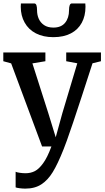

<svg xmlns="http://www.w3.org/2000/svg" viewBox="-21 -865 618 1134"><path d="M71.3 149.4Q77.1 152.8 95.2 155.5Q113.3 158.2 129.4 158.2Q160.6 158.2 185.1 145.5Q209.5 132.8 233.4 99.6Q258.3 66.4 282.7 0H227.5L44.9 -490.7L-1.5 -503.4V-555.2H247.1V-503.4L170.4 -490.7L264.6 -195.8L308.1 -54.2L347.2 -196.3L435.5 -491.2L370.1 -503.4V-555.2H575.2V-503.4L525.4 -491.2Q456.5 -277.3 411.1 -142.1Q365.2 -7.3 354.5 16.6Q319.8 104 290.5 151.6Q261.2 199.2 223.6 223.6Q185.1 249 128.4 249Q113.3 249 95.7 246.8Q78.1 244.6 71.3 241.7ZM102.5 -844.7H181.2Q190.4 -844.7 194.1 -834.2Q197.8 -823.7 197.8 -804.2Q197.8 -776.9 208 -753.9Q218.3 -731 239.3 -716.8Q260.7 -702.1 294.4 -702.1Q340.3 -702.1 363.5 -730.5Q386.7 -758.8 386.7 -804.2Q386.7 -844.7 403.3 -844.7H482.9Q483.9 -830.1 483.9 -825.2Q483.9 -771 461.9 -730.5Q439.9 -689.9 397.9 -668Q355 -645.5 293.9 -645.5Q234.4 -645.5 190.9 -668Q147.5 -690.4 124.5 -731.9Q101.6 -772.5 101.6 -825.2Q101.6 -830.1 102.5 -844.7Z"/></svg>

Font: Merriweather
Style: Regular
Weight: 400
Designer: Eben Sorkin
Foundry: Eben Sorkin
Version: Version 1.584; ttfautohint (v1.8.1)